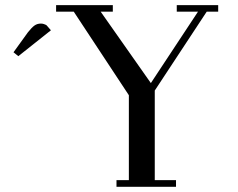

<svg xmlns="http://www.w3.org/2000/svg" viewBox="-20 -722 918 742"><path d="M32.2 -520 87.9 -597.2Q103 -616.2 113.5 -623.5Q124 -630.9 138.2 -630.9Q143.6 -630.9 149.2 -629.2Q154.8 -627.4 157.2 -626L160.2 -624L176.8 -605L50.8 -504.9ZM196.8 -676.8V-702.1H416V-676.8H369.1L563 -400.9L745.1 -676.8H663.1V-702.1H823.2V-676.8H778.8L578.1 -372.1V-25.9H660.2V0H430.2V-25.9H478V-354L265.1 -676.8Z"/></svg>

Font: Dehuti Alt
Style: Bold
Weight: 700
Version: Version 1.2